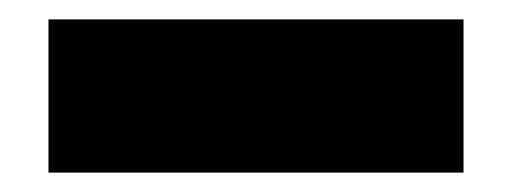

<svg xmlns="http://www.w3.org/2000/svg" viewBox="-20 -20 528 198"><path d="M30 158V0H458V158Z"/></svg>

Font: Mona Sans Expanded Black
Style: Regular
Weight: 900
Width: 7
Designer: Deni Anggara
Foundry: GitHub
Version: Version 2.000